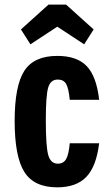

<svg xmlns="http://www.w3.org/2000/svg" viewBox="-20 -793 476 823"><path d="M405 -179H279Q274.8 -131.2 263.5 -111.3Q252.2 -91.4 227.6 -91.4Q197.2 -91.4 186.8 -128.4Q176.4 -165.4 176.4 -276.8Q176.4 -382.6 186.4 -417.3Q196.4 -452 227.6 -452Q252.8 -452 263.6 -433Q274.4 -414 279 -365.2H405Q393.8 -465.4 351.9 -509.4Q310 -553.4 225.8 -553.4Q125.6 -553.4 84.2 -489.3Q42.8 -425.2 42.8 -274.4Q42.8 -121.8 84.4 -55.9Q126 10 225.2 10Q307.2 10 350.1 -34.8Q393 -79.6 405 -179ZM187.8 -773.2 69.8 -666.8 110.4 -603 225.6 -678.6 340.8 -603 381.4 -666.8 263.4 -773.2Z"/></svg>

Font: Secuela Light
Style: Regular
Weight: 300
Designer: Fernando Haro
Foundry: deFharo
Version: Version 1.708